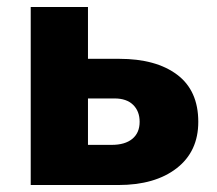

<svg xmlns="http://www.w3.org/2000/svg" viewBox="-20 -530 621 550"><path d="M68 0V-510H232V-361.5H321.5Q427 -361.5 487.5 -316Q548 -270.5 548 -181Q548 -96 486 -48Q424 0 319 0ZM232 -115H300Q338 -115 359 -132.2Q380 -149.5 380 -181Q380 -211.5 361.2 -229.8Q342.5 -248 308 -248H232Z"/></svg>

Font: Geologica
Style: Bold
Weight: 700
Designer: Sindre Bremnes, Frode Helland
Foundry: Monokrom Skriftforlag AS
Version: Version 1.010; ttfautohint (v1.8.4.7-5d5b);gftools[0.9.28]